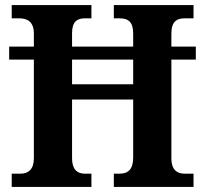

<svg xmlns="http://www.w3.org/2000/svg" viewBox="-20 -734 805 754"><path d="M26 0H339V-52H313C283 -52 263 -69 263 -112V-343H503V-115C503 -69 483 -52 450 -52H427V0H740V-52H704C675 -52 653 -68 653 -111V-500H749V-551H653V-602C653 -649 674 -662 704 -662H740V-714H427V-662H449C483 -662 503 -649 503 -602V-551H263V-604C263 -649 283 -662 313 -662H339V-714H26V-662H56C87 -662 113 -649 113 -602V-551H16V-500H113V-112C113 -69 91 -52 61 -52H26ZM263 -403V-500H503V-403Z"/></svg>

Font: Noto Serif Ethiopic SemiCondensed
Style: Bold
Weight: 700
Width: 4
Designer: Monotype Design Team
Foundry: Monotype Imaging Inc.
Version: Version 2.102